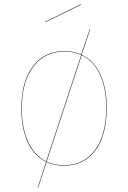

<svg xmlns="http://www.w3.org/2000/svg" viewBox="-20 -766 599 898"><path d="M479 -262Q479 -133 425.5 -62Q372 9 279 9Q235 9 198 -8L158 112H156L196 -9Q140 -36 110 -100.5Q80 -165 80 -258Q80 -386 134.5 -456.5Q189 -527 281 -527Q323 -527 360 -511L400 -630H402L362 -510Q418 -484 448.5 -420Q479 -356 479 -262ZM196 -11 360 -509Q323 -525 281 -525Q190 -525 136 -454.5Q82 -384 82 -258Q82 -166 112 -102Q142 -38 196 -11ZM477 -262Q477 -355 447 -418.5Q417 -482 362 -508L198 -10Q235 7 279 7Q371 7 424 -64Q477 -135 477 -262ZM359 -744 192 -662 191 -664 358 -746Z"/></svg>

Font: FiraGO Two
Style: Regular
Weight: 100
Designer: bBox Type
Foundry: bBox Type GmbH
Version: Version 1.001